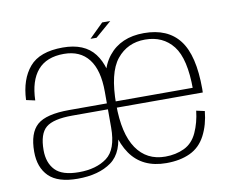

<svg xmlns="http://www.w3.org/2000/svg" viewBox="-76 -775 1057 876"><g transform="rotate(-10 453.0 -336.5)"><path d="M445.5 -179V-366Q445.5 -475.5 399 -536.2Q352.5 -597 252 -597Q145 -597 97.5 -541.2Q50 -485.5 46 -390L87 -381Q89.5 -472 130.5 -519.8Q171.5 -567.5 252 -567.5Q327 -567.5 366.8 -516.5Q406.5 -465.5 406.5 -365V-179L411.5 -166.5ZM216.5 4.5Q314.5 4.5 373.2 -38Q432 -80.5 433.5 -189L406.5 -199Q406.5 -97.5 357 -60.8Q307.5 -24 227 -24Q150 -24 117.5 -58Q85 -92 85 -150.5Q85 -226.5 119.2 -255Q153.5 -283.5 241.5 -283.5Q309.5 -283.5 411 -283.5V-311Q307.5 -311 232 -311Q125 -311 83.2 -274.5Q41.5 -238 41.5 -151Q41.5 -78 83.2 -36.8Q125 4.5 216.5 4.5ZM627.5 4.5V-25.5Q541.5 -25.5 494.5 -94.2Q447.5 -163 447.5 -298.5Q447.5 -445.5 497 -506.5Q546.5 -567.5 628 -567.5Q711 -567.5 757.8 -507.8Q804.5 -448 804.5 -305.5L809.5 -313H440.5V-284H846Q846.5 -292 846.5 -300.5Q846.5 -456.5 792.2 -527Q738 -597.5 628 -597.5Q520.5 -597.5 463.5 -526Q406.5 -454.5 406.5 -298.5Q406.5 -154 461.2 -74.8Q516 4.5 627.5 4.5ZM627.5 -25.5V4.5Q691 4.5 737.2 -17Q783.5 -38.5 809 -87.2Q834.5 -136 840.5 -199L802 -207.5Q796 -153 775.5 -108Q755 -63 715.8 -44.2Q676.5 -25.5 627.5 -25.5ZM384 -614H412L487 -678.5H449.5Z"/></g></svg>

Font: Anybody UltraCondensed Thin ExtraLight
Style: Regular
Weight: 250
Version: Version 1.111